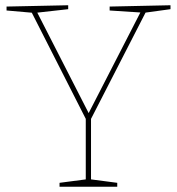

<svg xmlns="http://www.w3.org/2000/svg" viewBox="-20 -712 675 732"><path d="M207 0V-15L314 -29L307 -21V-268L311 -251L98 -670L108 -663L5 -672V-687L240 -692V-677L115 -663L119 -670L321 -275H315L518 -670L522 -664L398 -672V-687L630 -692V-677L528 -663L538 -670L323 -251L327 -268V-21L320 -29L427 -15V0Z"/></svg>

Font: Bitter Thin Thin
Style: Regular
Weight: 250
Version: Version 2.002